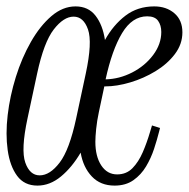

<svg xmlns="http://www.w3.org/2000/svg" viewBox="-32 -570 590 600"><path d="M85 10Q44 10 21.5 -20.5Q-1 -51 -8 -101Q-15 -151 -8 -210.5Q-1 -270 17.5 -329.5Q36 -389 64.5 -439Q93 -489 128.5 -519.5Q164 -550 204 -550Q244 -550 266.5 -521Q289 -492 296 -445Q322 -492 360 -521Q398 -550 450 -550Q488 -550 513 -528.5Q538 -507 538 -469Q538 -432 514.5 -401Q491 -370 454 -347.5Q417 -325 375 -312.5Q333 -300 297 -300H294L277 -220Q271 -192 268.5 -167Q266 -142 266 -127Q266 -81 284.5 -53Q303 -25 334 -25Q363 -25 382 -44.5Q401 -64 414 -94Q427 -124 437 -158L443 -178L468 -170L465 -158Q459 -134 449.5 -105Q440 -76 424.5 -50Q409 -24 385 -7Q361 10 326 10Q282 10 255 -18.5Q228 -47 220 -93Q193 -47 158.5 -18.5Q124 10 85 10ZM298 -322Q341 -323 381 -343.5Q421 -364 446.5 -398Q472 -432 472 -470Q472 -491 462 -505Q452 -519 428 -519Q381 -519 349.5 -466.5Q318 -414 298 -322ZM92 -22Q124 -22 154.5 -62Q185 -102 206 -200L236 -340Q257 -438 243 -478Q229 -518 198 -518Q167 -518 136 -478Q105 -438 84 -340L54 -200Q33 -102 47 -62Q61 -22 92 -22Z"/></svg>

Font: Xanh Mono
Style: Italic
Weight: 400
Italic angle: -12°
Monospace: yes
Designer: Lam Bao, Duy Dao
Foundry: Yellow Type Foundry
Version: Version 3.101; ttfautohint (v1.8.3)